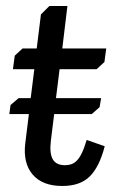

<svg xmlns="http://www.w3.org/2000/svg" viewBox="-20 -608 391 638"><path d="M29 -423 55 -447H102L116 -560L144 -588H204L187 -447H333L327 -402L301 -378H178L166 -282H316L311 -252L285 -229H160L149 -140Q144 -98 155.5 -78.5Q167 -59 196 -59Q206 -59 216 -62Q226 -65 235 -74Q244 -83 252 -99.5Q260 -116 268 -143L328 -122Q310 -53 278 -21.5Q246 10 187 10Q121 10 88.5 -28Q56 -66 64 -132L76 -229H11L15 -259L42 -282H82L94 -378H23Z"/></svg>

Font: Zilla Slab Medium
Style: Regular
Weight: 500
Designer: Typotheque.com
Foundry: Typotheque type foundry
Version: Version 1.1; 2017